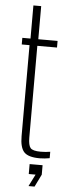

<svg xmlns="http://www.w3.org/2000/svg" viewBox="-61 -800 352 982"><g transform="rotate(5 114.5 -309.0)"><path d="M169.5 6Q111 6 89.2 -17.2Q67.5 -40.5 67.5 -99V-566H27.5V-600H69.5V-770H109.5V-600H208.5V-566H107.5V-95Q107.5 -56 119 -42Q130.5 -28 171.5 -28Q187.5 -28 197.2 -29Q207 -30 220.5 -32V1Q208.5 3 195.8 4.5Q183 6 169.5 6ZM125 152.5 156 91H121V40H187.5V88.5L156 152.5Z"/></g></svg>

Font: Big Shoulders Text SC Thin
Style: Regular
Weight: 100
Designer: Patric King
Foundry: XO Type Co
Version: Version 2.002